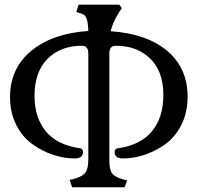

<svg xmlns="http://www.w3.org/2000/svg" viewBox="-20 -756 835 812"><path d="M506.8 36.1 517.6 6.8 498 2Q464.8 -7.8 453.6 -23.4Q442.4 -39.1 442.4 -78.1V-530.3Q442.4 -562.5 469.7 -562.5Q559.6 -562.5 615.2 -508.3Q670.9 -454.1 670.9 -354.5Q670.9 -259.8 623 -201.2Q575.2 -142.6 478.5 -128.9Q464.8 -127 464.8 -113.3Q464.8 -85.9 500 -85.9Q544.9 -85.9 590.8 -101.1Q636.7 -116.2 678.7 -146Q720.7 -175.8 747.1 -228Q773.4 -280.3 773.4 -346.7Q773.4 -467.8 687.5 -540.5Q601.6 -613.3 448.2 -624Q456.1 -661.1 484.4 -705.1L495.1 -721.7L484.4 -736.3H312.5L302.7 -705.1L322.3 -699.2Q340.8 -694.3 346.7 -676.3Q352.5 -658.2 353.5 -625Q203.1 -615.2 112.8 -541.5Q22.5 -467.8 22.5 -344.7Q22.5 -279.3 48.8 -227.5Q75.2 -175.8 117.2 -146Q159.2 -116.2 205.1 -101.1Q251 -85.9 295.9 -85.9Q331.1 -85.9 331.1 -113.3Q331.1 -127 318.4 -128.9Q221.7 -142.6 173.8 -200.7Q126 -258.8 126 -350.6Q126 -452.1 181.2 -507.3Q236.3 -562.5 326.2 -562.5Q353.5 -562.5 353.5 -530.3V-84Q353.5 -43 341.8 -26.9Q330.1 -10.7 295.9 0L274.4 4.9L285.2 36.1Z"/></svg>

Font: Kurale
Style: Regular
Weight: 400
Version: 1.0; ttfautohint (v1.3)